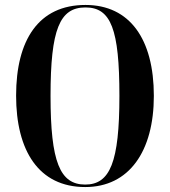

<svg xmlns="http://www.w3.org/2000/svg" viewBox="-20 -745 686 775"><path d="M324 10C501 10 601 -134 601 -358C601 -587 504 -725 325 -725C136 -725 45 -584 45 -359C45 -137 136 10 324 10ZM324 0C222 0 184 -91 184 -358C184 -627 221 -715 325 -715C428 -715 462 -627 462 -358C462 -90 424 0 324 0Z"/></svg>

Font: Noto Serif Display ExtraCondensed
Style: Bold
Weight: 700
Width: 2
Designer: Monotype Design Team
Foundry: Monotype Imaging Inc.
Version: Version 2.009